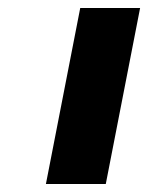

<svg xmlns="http://www.w3.org/2000/svg" viewBox="-20 -461 371 481"><path d="M95 0 181 -441H331L245 0Z"/></svg>

Font: Teachers
Style: Italic
Weight: 400
Italic angle: -11°
Designer: Alfredo Marco Pradil, Chank Diesel
Version: Version 1.001